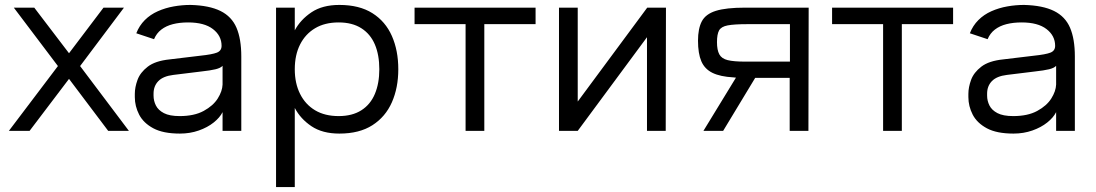

<svg xmlns="http://www.w3.org/2000/svg" viewBox="-20 -531 4445 779"><path d="M16 0 215 -263 36 -500H119L260 -315L400 -500H483L305 -263L503 0H419L260 -211L100 0Z M533 -396Q545 -427 567.5 -449.5Q590 -472 620.5 -485.5Q651 -499 685 -505Q719 -511 753 -511Q829 -509 874.5 -486.5Q920 -464 939.5 -418.5Q959 -373 959 -302V0H883V-76Q872 -54 847 -34Q822 -14 786.5 -1.5Q751 11 710 11Q642 11 602 -10.5Q562 -32 544.5 -66Q527 -100 527 -137V-150Q527 -177 538 -207Q549 -237 579.5 -260.5Q610 -284 668 -290L793 -305Q841 -310 860 -317.5Q879 -325 879 -345Q879 -386 844 -413Q809 -440 743 -440Q709 -440 681.5 -433Q654 -426 634.5 -411Q615 -396 605 -372ZM603 -151V-143Q603 -122 612.5 -103Q622 -84 645 -72Q668 -60 709 -60Q768 -60 806.5 -81Q845 -102 863.5 -131.5Q882 -161 883 -188Q883 -206 883 -229Q883 -252 883 -264Q875 -255 854.5 -250Q834 -245 797 -241L683 -227Q642 -222 622.5 -202Q603 -182 603 -151Z M1357 -511Q1438 -511 1491 -477.5Q1544 -444 1570 -385Q1596 -326 1596 -250Q1596 -175 1570 -116Q1544 -57 1491 -23Q1438 11 1357 11Q1288 11 1243.5 -19Q1199 -49 1176 -93V228H1100V-500H1176V-408Q1199 -451 1243.5 -481Q1288 -511 1357 -511ZM1176 -250Q1176 -193 1197.5 -150Q1219 -107 1258.5 -83.5Q1298 -60 1354 -60Q1409 -60 1446 -83.5Q1483 -107 1501 -150Q1519 -193 1519 -250Q1519 -308 1501 -350.5Q1483 -393 1446 -416.5Q1409 -440 1354 -440Q1298 -440 1258.5 -416.5Q1219 -393 1197.5 -350.5Q1176 -308 1176 -250Z M1945 0H1869V-433H1662V-500H2153V-433H1945Z M2248 -500H2324V-119L2606 -500H2682L2681 0H2605V-380L2324 0H2248Z M3185 -433H3013Q2959 -433 2932.5 -428Q2906 -423 2897.5 -407.5Q2889 -392 2889 -360Q2889 -328 2898.5 -310.5Q2908 -293 2932.5 -287Q2957 -281 3003 -281H3185ZM2812 -366Q2812 -415 2827.5 -444.5Q2843 -474 2884.5 -487Q2926 -500 3003 -500H3261L3260 0H3184V-215H3044L2914 0H2834L2966 -216L2956 -217Q2902 -220 2870.5 -235.5Q2839 -251 2825.5 -282.5Q2812 -314 2812 -366Z M3639 0H3563V-433H3356V-500H3847V-433H3639Z M3915 -396Q3927 -427 3949.5 -449.5Q3972 -472 4002.5 -485.5Q4033 -499 4067 -505Q4101 -511 4135 -511Q4211 -509 4256.5 -486.5Q4302 -464 4321.5 -418.5Q4341 -373 4341 -302V0H4265V-76Q4254 -54 4229 -34Q4204 -14 4168.5 -1.5Q4133 11 4092 11Q4024 11 3984 -10.5Q3944 -32 3926.5 -66Q3909 -100 3909 -137V-150Q3909 -177 3920 -207Q3931 -237 3961.5 -260.5Q3992 -284 4050 -290L4175 -305Q4223 -310 4242 -317.5Q4261 -325 4261 -345Q4261 -386 4226 -413Q4191 -440 4125 -440Q4091 -440 4063.5 -433Q4036 -426 4016.5 -411Q3997 -396 3987 -372ZM3985 -151V-143Q3985 -122 3994.5 -103Q4004 -84 4027 -72Q4050 -60 4091 -60Q4150 -60 4188.5 -81Q4227 -102 4245.5 -131.5Q4264 -161 4265 -188Q4265 -206 4265 -229Q4265 -252 4265 -264Q4257 -255 4236.5 -250Q4216 -245 4179 -241L4065 -227Q4024 -222 4004.5 -202Q3985 -182 3985 -151Z"/></svg>

Font: Nata Sans
Style: Regular
Weight: 400
Designer: Daniel Uzquiano Cruz
Version: Version 1.001